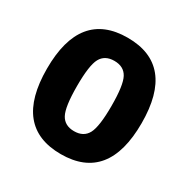

<svg xmlns="http://www.w3.org/2000/svg" viewBox="-129 -646 758 772"><g transform="rotate(30 250.0 -260.0)"><path d="M188 -130.4Q206.1 -96.7 250 -96.7Q293.9 -96.7 312 -130.4Q330.1 -164.1 330.1 -260.3Q330.1 -356.4 312 -389.6Q293.9 -422.9 250 -422.9Q206.1 -422.9 188 -389.6Q169.9 -356.4 169.9 -260.3Q169.9 -164.1 188 -130.4ZM30.3 -260.3Q30.3 -530.3 250 -530.3Q469.7 -530.3 469.7 -260.3Q469.7 9.8 250 9.8Q30.3 9.8 30.3 -260.3Z"/></g></svg>

Font: Rounded-X Mgen+ 2m bold
Style: Bold
Weight: 700
Designer: [Source Han Sans]
Ryoko NISHIZUKA  (kana & ideographs); Paul D. Hunt (Latin, Greek & Cyrillic); Wenlong ZHANG  (bopomofo
Version: Version 1.059.20150602